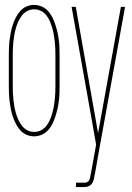

<svg xmlns="http://www.w3.org/2000/svg" viewBox="-20 -548 540 783"><path d="M119 8Q103 8 88 1.5Q73 -5 62.5 -17Q52 -29 44.5 -43.5Q37 -58 32 -73.5Q27 -89 24 -104.5Q21 -120 19 -136Q17 -152 16.5 -168Q16 -184 16 -200V-320Q16 -336 16.5 -352Q17 -368 19 -384Q21 -400 24 -415.5Q27 -431 32 -446.5Q37 -462 44.5 -476.5Q52 -491 62.5 -503Q73 -515 88 -521.5Q103 -528 119 -528Q135 -528 150 -521.5Q165 -515 176 -503Q187 -491 194 -476.5Q201 -462 206 -446.5Q211 -431 214.5 -415.5Q218 -400 220 -384Q222 -368 222.5 -352Q223 -336 223 -320V-200Q223 -184 222.5 -168Q222 -152 220 -136Q218 -120 214.5 -104.5Q211 -89 206 -73.5Q201 -58 194 -43.5Q187 -29 176 -17Q165 -5 150 1.5Q135 8 119 8ZM290 215V197H324Q330 197 335 195Q340 193 343 188Q346 183 347 177.5Q348 172 349 167Q350 164 350 162Q350 160 351 158L372 42L353 -66L272 -520H289L380 -5L473 -520H490L381 82L367 162Q367 162 367 162.5Q367 163 367 163L366 164Q365 173 363 182Q361 191 356 199Q351 207 342.5 211Q334 215 324 215ZM119 -10Q134 -10 147 -16.5Q160 -23 169 -34.5Q178 -46 183.5 -59Q189 -72 193 -86Q197 -100 199.5 -114Q202 -128 203.5 -142.5Q205 -157 205.5 -171.5Q206 -186 206 -200V-320Q206 -334 205.5 -348.5Q205 -363 203.5 -377.5Q202 -392 199.5 -406Q197 -420 193 -434Q189 -448 183.5 -461Q178 -474 169 -485.5Q160 -497 147 -503.5Q134 -510 119 -510Q105 -510 92 -503.5Q79 -497 70 -485.5Q61 -474 55 -461Q49 -448 45 -434Q41 -420 38.5 -406Q36 -392 34.5 -377.5Q33 -363 32.5 -348.5Q32 -334 32 -320V-200Q32 -186 32.5 -171.5Q33 -157 34.5 -142.5Q36 -128 38.5 -114Q41 -100 45 -86Q49 -72 55 -59Q61 -46 70 -34.5Q79 -23 92 -16.5Q105 -10 119 -10Z"/></svg>

Font: Iosevka SS04 Thin
Style: Regular
Weight: 100
Monospace: yes
Designer: Belleve Invis
Foundry: Belleve Invis
Version: Version 19.0.0; ttfautohint (v1.8.4)